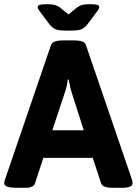

<svg xmlns="http://www.w3.org/2000/svg" viewBox="-20 -895 653 917"><path d="M0 -20Q0 -24 4 -38L224 -681Q232 -702 281 -702H333Q383 -702 390 -681L610 -38Q613 -28 613 -20Q613 2 563 2H519Q470 2 463 -19L423 -141H187L147 -19Q140 2 101 2H61Q0 2 0 -20ZM380 -273 323 -451Q316 -471 308 -515H304Q303 -509 299.5 -488.5Q296 -468 289 -451L230 -273ZM217 -778 169 -842Q160 -854 160 -861Q160 -869 170 -872Q180 -875 205 -875Q227 -875 241 -871.5Q255 -868 268 -858L307 -826L346 -858Q359 -868 373 -871.5Q387 -875 409 -875Q434 -875 444 -872Q454 -869 454 -861Q454 -854 445 -842L397 -778Q383 -761 368.5 -755Q354 -749 321 -749H293Q260 -749 245.5 -755Q231 -761 217 -778Z"/></svg>

Font: Asap-Bold
Style: Bold
Weight: 700
Designer: Pablo Cosgaya
Foundry: Omnibus-Type
Version: Version 2.000; ttfautohint (v1.8)